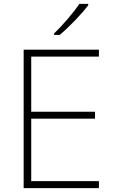

<svg xmlns="http://www.w3.org/2000/svg" viewBox="-20 -970 591 990"><path d="M435 -943V-950H389C361 -907 301 -837 259 -798V-790H288C339 -833 402 -899 435 -943ZM490 0V-36H141V-358H470V-394H141V-678H490V-714H102V0Z"/></svg>

Font: Noto Sans Lao ExtraLight
Style: Regular
Weight: 200
Designer: Monotype Design Team
Foundry: Monotype Imaging Inc.
Version: Version 2.003